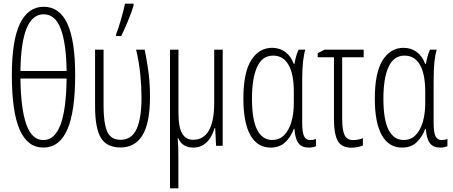

<svg xmlns="http://www.w3.org/2000/svg" viewBox="-20 -805 2499 1060"><path d="M395 -390.6Q395 -187.5 351.3 -88.9Q307.6 9.8 219.2 9.8Q132.3 9.8 88.9 -88.6Q45.4 -187 45.4 -390.1Q45.4 -582 90.3 -674.8Q135.3 -767.6 221.2 -767.6Q308.6 -767.6 351.8 -674.3Q395 -581.1 395 -390.6ZM220.7 -726.1Q96.7 -726.1 92.8 -413.1H347.7Q346.2 -561 316.2 -643.6Q286.1 -726.1 220.7 -726.1ZM219.7 -31.7Q281.7 -31.7 313.7 -115.5Q345.7 -199.2 347.7 -371.6H92.8Q94.7 -205.1 125.2 -118.4Q155.8 -31.7 219.7 -31.7Z M645 9.3Q569.3 8.8 537.4 -43.2Q505.4 -95.2 504.9 -215.3V-530.8H551.8V-218.8Q551.8 -126 571.5 -79.6Q591.3 -33.2 645 -33.2Q707 -33.2 734.1 -92.5Q761.2 -151.9 761.2 -265.6Q761.2 -327.1 754.6 -394Q748 -460.9 731.4 -530.8H778.8Q788.6 -481.4 794.9 -440.9Q801.3 -400.4 804.7 -359.9Q808.1 -319.3 808.1 -271Q808.1 -126.5 766.8 -58.6Q725.6 9.3 645 9.3ZM621.1 -606V-616.2Q626.5 -628.9 633.8 -651.1Q641.1 -673.3 648.4 -699Q655.8 -724.6 661.6 -747.6Q667.5 -770.5 669.9 -784.7H717.3V-773.4Q705.6 -734.9 686 -688.2Q666.5 -641.6 649.4 -606Z M1209.5 -530.8V0H1172.9L1168 -97.7H1164.6Q1156.7 -70.8 1142.1 -46.1Q1127.4 -21.5 1104 -5.9Q1080.6 9.8 1046.9 9.8Q986.8 9.8 963.4 -42.5H960.9Q963.4 -13.2 964.1 10.7Q964.8 34.7 964.8 55.7V234.9H918.5V-530.8H965.3V-177.2Q965.3 -102.5 985.8 -67.9Q1006.3 -33.2 1046.4 -33.2Q1103 -33.2 1132.8 -83.7Q1162.6 -134.3 1162.6 -238.8V-530.8Z M1474.1 9.8Q1400.9 9.8 1362.3 -58.8Q1323.7 -127.4 1323.7 -260.7Q1323.7 -404.3 1366.9 -472.7Q1410.2 -541 1482.4 -541Q1524.4 -541 1555.7 -517.6Q1586.9 -494.1 1601.6 -452.6H1606Q1608.9 -472.2 1614.3 -491.9Q1619.6 -511.7 1628.4 -530.8H1665.5Q1657.2 -503.4 1652.8 -463.4Q1648.4 -423.3 1648.4 -360.4V-127Q1648.4 -73.7 1658.9 -52.7Q1669.4 -31.7 1691.4 -31.7Q1709.5 -31.7 1724.6 -37.6V2Q1718.8 4.9 1708 7.3Q1697.3 9.8 1684.1 9.8Q1647 9.8 1628.2 -13.9Q1609.4 -37.6 1605.5 -93.8H1602.1Q1587.9 -52.7 1556.6 -21.5Q1525.4 9.8 1474.1 9.8ZM1482.9 -32.2Q1522.9 -32.2 1549.3 -59.3Q1575.7 -86.4 1588.9 -132.6Q1602.1 -178.7 1602.1 -234.9V-299.3Q1602.1 -396.5 1572.8 -447.3Q1543.5 -498 1487.8 -498Q1428.2 -498 1399.7 -435.8Q1371.1 -373.5 1371.1 -260.3Q1371.1 -144.5 1399.7 -88.4Q1428.2 -32.2 1482.9 -32.2Z M1987.8 -530.8V-488.8H1869.1V-149.9Q1869.1 -86.9 1882.3 -59.3Q1895.5 -31.7 1929.2 -31.7Q1957 -31.7 1983.4 -42V-2Q1974.6 2.9 1956.5 6.6Q1938.5 10.3 1920.4 10.3Q1864.3 10.3 1844 -28.6Q1823.7 -67.4 1823.7 -145V-488.8H1733.9V-511.2L1772 -530.8Z M2199.7 9.8Q2126.5 9.8 2087.9 -58.8Q2049.3 -127.4 2049.3 -260.7Q2049.3 -404.3 2092.5 -472.7Q2135.7 -541 2208 -541Q2250 -541 2281.2 -517.6Q2312.5 -494.1 2327.1 -452.6H2331.5Q2334.5 -472.2 2339.8 -491.9Q2345.2 -511.7 2354 -530.8H2391.1Q2382.8 -503.4 2378.4 -463.4Q2374 -423.3 2374 -360.4V-127Q2374 -73.7 2384.5 -52.7Q2395 -31.7 2417 -31.7Q2435.1 -31.7 2450.2 -37.6V2Q2444.3 4.9 2433.6 7.3Q2422.9 9.8 2409.7 9.8Q2372.6 9.8 2353.8 -13.9Q2335 -37.6 2331.1 -93.8H2327.6Q2313.5 -52.7 2282.2 -21.5Q2251 9.8 2199.7 9.8ZM2208.5 -32.2Q2248.5 -32.2 2274.9 -59.3Q2301.3 -86.4 2314.5 -132.6Q2327.6 -178.7 2327.6 -234.9V-299.3Q2327.6 -396.5 2298.3 -447.3Q2269 -498 2213.4 -498Q2153.8 -498 2125.2 -435.8Q2096.7 -373.5 2096.7 -260.3Q2096.7 -144.5 2125.2 -88.4Q2153.8 -32.2 2208.5 -32.2Z"/></svg>

Font: Open Sans Condensed Light
Style: Regular
Weight: 300
Width: 3
Designer: Monotype Design Team
Foundry: Monotype Imaging Inc.
Version: Version 3.003; ttfautohint (v1.8.4)